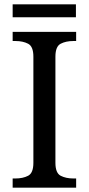

<svg xmlns="http://www.w3.org/2000/svg" viewBox="-20 -860 407 880"><path d="M38 0V-42H51Q85 -42 109 -54.5Q133 -67 133 -114V-600Q133 -647 109 -659.5Q85 -672 51 -672H38V-714H329V-672H316Q282 -672 258 -659.5Q234 -647 234 -600V-114Q234 -67 258 -54.5Q282 -42 316 -42H329V0ZM38 -781V-840H328V-781Z"/></svg>

Font: Noto Serif Test
Style: Regular
Weight: 400
Version: Version 1.000